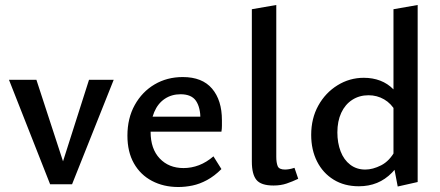

<svg xmlns="http://www.w3.org/2000/svg" viewBox="-20 -739 1763 770"><path d="M181 0 16 -419H126L254 -27H212L337 -419H436L269 0Z M695 11Q636 11 589.5 -13.5Q543 -38 517 -84Q491 -130 491 -195Q491 -265 520.5 -318Q550 -371 600 -400.5Q650 -430 713 -430Q791 -430 830.5 -383.5Q870 -337 870 -257Q870 -247 870 -234.5Q870 -222 868 -211H784V-259Q784 -308 766 -334.5Q748 -361 704 -361Q668 -361 640.5 -342.5Q613 -324 598.5 -289.5Q584 -255 584 -210Q584 -142 620.5 -103.5Q657 -65 716 -65Q748 -65 778 -76.5Q808 -88 836 -112L868 -61Q840 -33 810.5 -17Q781 -1 752 5Q723 11 695 11ZM541 -211 552 -271H856V-211Z M1077 5Q1027 5 1008.5 -17.5Q990 -40 990 -91V-702L1088 -719V-110Q1088 -87 1093.5 -73Q1099 -59 1123 -59Q1130 -59 1139.5 -60.5Q1149 -62 1161 -66L1176 -22Q1153 -11 1129.5 -3Q1106 5 1077 5Z M1419 8Q1361 8 1318 -18.5Q1275 -45 1251.5 -91.5Q1228 -138 1228 -198Q1228 -264 1256.5 -315.5Q1285 -367 1333.5 -397Q1382 -427 1439 -427Q1475 -427 1505 -415.5Q1535 -404 1557.5 -381Q1580 -358 1592 -325L1567 -292Q1549 -324 1520.5 -340.5Q1492 -357 1458 -357Q1421 -357 1392.5 -338.5Q1364 -320 1348.5 -286.5Q1333 -253 1333 -208Q1333 -166 1346 -132Q1359 -98 1384.5 -78.5Q1410 -59 1445 -59Q1475 -59 1508.5 -76Q1542 -93 1565 -135L1601 -115Q1579 -74 1552 -46.5Q1525 -19 1492 -5.5Q1459 8 1419 8ZM1575 9 1558 -80V-702L1655 -719V-9Z"/></svg>

Font: Ysabeau Infant SemiBold
Style: Regular
Weight: 600
Designer: Christian Thalmann (Catharsis Fonts)
Version: Version 2.002; featfreeze: ss01,ss02,lnum